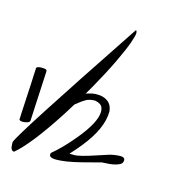

<svg xmlns="http://www.w3.org/2000/svg" viewBox="-101 -770 849 867"><g transform="rotate(15 324.0 -336.5)"><path d="M25.9 -145.1Q25.9 -153.8 27 -172.5Q28.1 -191.2 29.2 -214.8Q30.3 -238.3 31.8 -264.2Q33.3 -290 34.5 -313.5Q35.6 -337.1 36.3 -355.5Q37.1 -374 37.8 -383.2Q36.3 -393.4 43.8 -396.1Q51.3 -398.9 60.7 -398.9Q70 -398.9 77.2 -398Q84.3 -397.1 87.3 -390.6L75.3 -153.4Q73.8 -145.1 54.3 -141.6Q34.8 -138.2 25.9 -145.1ZM40 0Q22.5 0 22.5 -31.2V-41Q37.1 -84 408.2 -640.6Q426.8 -668.9 429.7 -672.9Q434.6 -669.9 434.6 -659.2Q434.6 -648.4 422.9 -614.3Q411.1 -580.1 380.4 -515.6Q349.6 -451.2 306.2 -374.5Q262.7 -297.9 215.8 -224.6Q107.4 -56.6 40 0ZM509.8 -105.3Q530.1 -105.3 530.1 -90.9Q530.1 -76.4 516.6 -69.8Q503 -63.1 486.1 -60.2Q469.2 -57.3 454.4 -57.1Q439.6 -56.8 435.6 -55.9Q431.6 -55 417.8 -51.3Q404 -47.5 384.9 -42.6Q365.8 -37.7 343.6 -31.9Q274.1 -14.6 232.9 -14.6Q211.9 -14.6 204.9 -20.6Q197.8 -26.7 202.1 -37.7Q248.3 -75.8 298.1 -136Q372.6 -225.6 372.6 -275.8Q372.6 -285.7 369.5 -294.3Q362.7 -312.3 334.4 -317.5Q307.3 -317.5 290.1 -307.1Q272.9 -296.7 257.8 -283.9Q242.7 -271.2 227 -260.8Q211.3 -250.4 188.6 -250.4Q189.2 -269.5 205.2 -287.4Q237.2 -324.4 295.6 -340.6Q316.6 -346.9 328.9 -346.9Q341.2 -346.9 347.3 -346.4Q371.3 -344.1 388.6 -330.2Q405.8 -316.3 408.9 -287.4Q408.9 -205.9 327.6 -106.5Q305.5 -79.3 283.9 -56.2Q290.7 -55.6 305.2 -55.6Q319.6 -55.6 344.9 -62.3Q370.1 -68.9 398.4 -78.4Q426.7 -88 454.4 -96.7Q482.1 -105.3 509.8 -105.3Z"/></g></svg>

Font: Architects Daughter
Style: Regular
Weight: 400
Designer: Kimberly Geswein
Foundry: Kimberly Geswein
Version: Version 1.002 2010